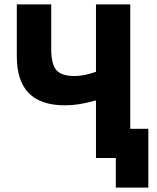

<svg xmlns="http://www.w3.org/2000/svg" viewBox="-20 -720 714 875"><path d="M507.8 135H656V-133H480.6L417.4 0H507.8ZM417.4 0H573.6V-700H417.4V-392.8Q388.6 -382.8 365.3 -378.2Q342 -373.6 318.6 -373.6Q260 -373.6 236.7 -400.8Q213.4 -428 213.4 -497.6V-700H56.6V-463.4Q56.6 -351 111.2 -295.5Q165.8 -240 276 -240Q308.2 -240 342.7 -245.5Q377.2 -251 417.4 -262.8Z"/></svg>

Font: Fixel Variable
Style: Regular
Weight: 100
Width: 3
Designer: AlfaBravo + MacPaw
Foundry: Kyrylo Tkachov, Marchela Mozhyna, Serhii Makarenko, Maria Weinstein, Zakhar Kryvoshyya
Version: Version 1.211